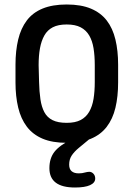

<svg xmlns="http://www.w3.org/2000/svg" viewBox="-20 -626 595 855"><path d="M506 -338Q506 -400 494 -450Q482 -500 455.5 -534.5Q429 -569 385 -587.5Q341 -606 277 -606Q214 -606 170 -588Q126 -570 99.5 -535Q73 -500 61 -450Q49 -400 49 -338V-259Q49 -197 61 -147Q73 -97 99.5 -62Q126 -27 169.5 -8.5Q213 10 277 10Q341 10 384.5 -8Q428 -26 455 -61Q482 -96 494 -146Q506 -196 506 -259ZM154 -261 152 -336Q152 -378 158 -411Q164 -444 177.5 -468Q191 -492 215 -504.5Q239 -517 277 -517Q315 -517 339 -504.5Q363 -492 377 -468.5Q391 -445 396.5 -411.5Q402 -378 402 -336V-261Q402 -219 396.5 -185.5Q391 -152 377 -128Q363 -104 339 -91.5Q315 -79 277 -79Q238 -79 214 -91Q190 -103 177.5 -126.5Q165 -150 160 -184Q155 -218 154 -261ZM380 -8H303Q245 21 222.5 50Q200 79 200 123Q200 209 314 209Q358 209 381 198.5Q404 188 404 169Q404 156 396 147.5Q388 139 377 139Q375 139 373 139.5Q371 140 368 140Q352 144 345.5 145Q339 146 331 146Q310 146 299 136.5Q288 127 288 107Q288 84 299 67Q310 50 331 32.5Q352 15 380 -8Z"/></svg>

Font: Beiruti SemiBold
Style: Regular
Weight: 600
Designer: Arlette Boutros
Foundry: Boutros
Version: Version 1.41